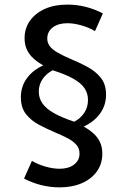

<svg xmlns="http://www.w3.org/2000/svg" viewBox="-20 -767 549 831"><path d="M84 5.9 118.2 -70.8Q143.1 -55.7 176.3 -46.1Q209.5 -36.6 237.8 -36.6Q276.9 -36.6 300.5 -54.7Q324.2 -72.8 324.2 -102.1Q324.2 -126 309.3 -141.8Q294.4 -157.7 270 -170.2Q245.6 -182.6 216.3 -194.8Q183.1 -209 149.2 -226.8Q115.2 -244.6 92.8 -272.7Q70.3 -300.8 70.3 -346.2Q70.3 -392.1 95.9 -427.7Q121.6 -463.4 167 -483.9Q144.5 -496.6 126.2 -512.7Q107.9 -528.8 97.2 -550.5Q86.4 -572.3 86.4 -601.6Q86.4 -644.5 109.9 -677.5Q133.3 -710.4 174.8 -728.8Q216.3 -747.1 271 -747.1Q351.6 -747.1 425.3 -709L391.1 -632.3Q366.2 -647.5 333 -657Q299.8 -666.5 271.5 -666.5Q232.4 -666.5 208.5 -648.4Q184.6 -630.4 184.6 -600.1Q184.6 -582 195.1 -567.6Q205.6 -553.2 229 -539.6Q252.4 -525.9 290.5 -509.8Q325.7 -495.1 359.6 -476.8Q393.6 -458.5 416.3 -430.4Q439 -402.3 439 -356.9Q439 -311.5 413.3 -275.9Q387.7 -240.2 342.3 -219.2Q365.2 -206.5 383.5 -190.4Q401.9 -174.3 412.4 -152.6Q422.9 -130.9 422.9 -101.6Q422.9 -58.6 399.7 -25.6Q376.5 7.3 334.7 25.6Q293 43.9 237.8 43.9Q157.7 43.9 84 5.9ZM301.3 -240.2Q328.6 -254.4 344.7 -278.6Q360.8 -302.7 360.8 -334.5Q360.8 -362.8 345.9 -385Q331.1 -407.2 297.4 -426.3Q263.7 -445.3 208 -462.9Q180.7 -448.7 164.3 -424.8Q147.9 -400.9 147.9 -370.6Q147.9 -342.3 163.6 -319.6Q179.2 -296.9 213.1 -277.6Q247.1 -258.3 301.3 -240.2Z"/></svg>

Font: Kumbh Sans Medium
Style: Regular
Weight: 500
Version: Version 1.005